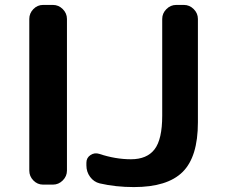

<svg xmlns="http://www.w3.org/2000/svg" viewBox="-20 -750 913 780"><path d="M385 -5Q361 -11 346 -31.5Q331 -52 331 -78V-89Q331 -109 347.5 -120Q364 -131 383 -125Q449 -103 512 -103Q577 -103 608 -143.5Q639 -184 639 -280V-673Q639 -696 656 -713Q673 -730 696 -730H727Q750 -730 767 -713Q784 -696 784 -673V-253Q784 -113 722 -51.5Q660 10 524 10Q450 10 385 -5ZM155 0Q132 0 115.5 -17Q99 -34 99 -57V-673Q99 -696 115.5 -713Q132 -730 155 -730H195Q218 -730 235 -713Q252 -696 252 -673V-57Q252 -34 235 -17Q218 0 195 0Z"/></svg>

Font: Rounded Mplus 1c Bold
Style: Bold
Weight: 700
Version: Version 1.059.20150529